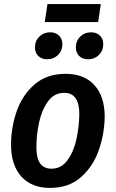

<svg xmlns="http://www.w3.org/2000/svg" viewBox="-20 -904 565 939"><path d="M34 -197Q34 -280 61.5 -359.5Q89 -439 149 -491Q209 -543 301 -543Q392 -543 442 -487.5Q492 -432 492 -333Q491 -250 463.5 -170.5Q436 -91 376.5 -38Q317 15 225 15Q134 15 84 -41Q34 -97 34 -197ZM368 -345Q368 -450 294 -450Q244 -450 213.5 -406.5Q183 -363 170.5 -302.5Q158 -242 158 -184Q158 -130 176.5 -104.5Q195 -79 232 -79Q281 -79 311.5 -122.5Q342 -166 354.5 -226.5Q367 -287 368 -345ZM151 -672Q151 -704 172.5 -725Q194 -746 225 -746Q252 -746 268.5 -730Q285 -714 285 -688Q285 -656 263.5 -635Q242 -614 211 -614Q184 -614 167.5 -630Q151 -646 151 -672ZM351 -672Q351 -704 372.5 -725Q394 -746 425 -746Q452 -746 468.5 -730Q485 -714 485 -688Q485 -656 463.5 -635Q442 -614 411 -614Q384 -614 367.5 -630Q351 -646 351 -672ZM199 -796 212 -884H473L460 -796Z"/></svg>

Font: Fira Sans Condensed Medium
Style: Italic
Weight: 500
Width: 3
Italic angle: -8°
Designer: bBox Type GmbH & Carrois Corporate GbR & Edenspiekermann AG
Foundry: bBox Type GmbH & Carrois Corporate GbR & Edenspiekermann AG
Version: Version 4.301